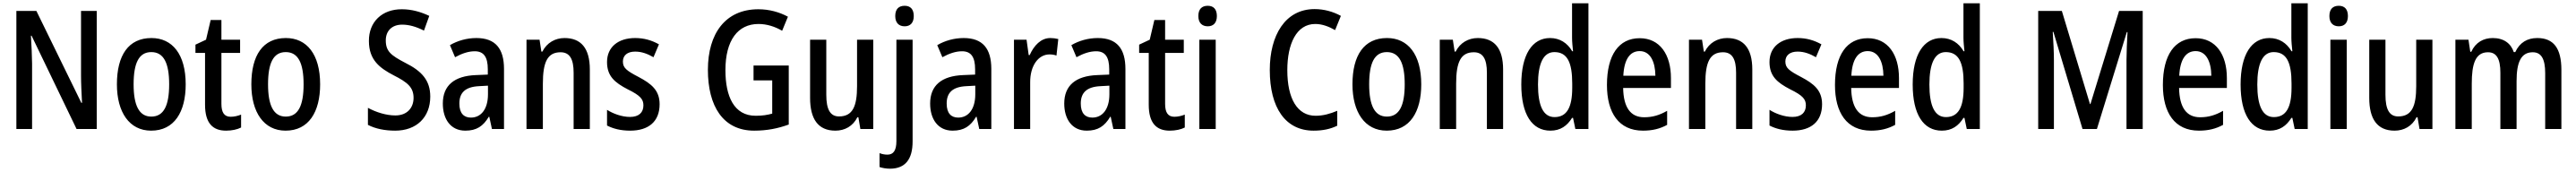

<svg xmlns="http://www.w3.org/2000/svg" viewBox="-20 -780 15577 1040"><path d="M565 0V-714H470V-324C470 -275 473 -219 476 -158H472L200 -714H79V0H174V-395C173 -447 171 -502 167 -564H171L443 0Z M1103 -270C1103 -452 1022 -550 896 -550C757 -550 687 -446 687 -270C687 -102 762 10 894 10C1034 10 1103 -103 1103 -270ZM788 -270C788 -399 820 -465 895 -465C970 -465 1003 -399 1003 -270C1003 -141 970 -75 895 -75C821 -75 788 -143 788 -270Z M1375 -74C1336 -74 1319 -100 1319 -152V-460H1432V-540H1319V-659H1254L1226 -540L1162 -510V-460H1220V-147C1220 -36 1266 10 1347 10C1382 10 1415 3 1438 -9V-87C1418 -79 1396 -74 1375 -74Z M1916 -270C1916 -452 1835 -550 1709 -550C1570 -550 1500 -446 1500 -270C1500 -102 1575 10 1707 10C1847 10 1916 -103 1916 -270ZM1601 -270C1601 -399 1633 -465 1708 -465C1783 -465 1816 -399 1816 -270C1816 -141 1783 -75 1708 -75C1634 -75 1601 -143 1601 -270Z M2582 -196C2582 -294 2531 -350 2431 -400C2345 -445 2313 -469 2313 -536C2313 -592 2349 -631 2412 -631C2454 -631 2496 -619 2544 -595L2576 -684C2525 -708 2470 -724 2411 -724C2290 -725 2210 -647 2211 -532C2211 -416 2278 -368 2360 -325C2445 -282 2481 -252 2481 -188C2481 -129 2443 -82 2371 -82C2316 -82 2255 -101 2205 -128V-25C2251 -1 2309 10 2370 10C2498 10 2582 -70 2582 -196Z M2861 -550C2803 -550 2747 -534 2701 -507L2732 -434C2774 -457 2813 -470 2851 -470C2905 -470 2930 -436 2930 -361V-329L2858 -326C2727 -321 2658 -263 2658 -154C2658 -60 2705 10 2794 10C2862 10 2902 -17 2936 -74H2939L2955 0H3028V-363C3028 -486 2976 -550 2861 -550ZM2877 -259 2931 -262V-210C2931 -120 2889 -69 2828 -69C2785 -69 2758 -95 2758 -154C2758 -219 2793 -255 2877 -259Z M3394 -550C3338 -550 3287 -522 3260 -468H3254L3243 -540H3164V0H3263V-274C3263 -405 3291 -464 3370 -464C3426 -464 3449 -422 3449 -340V0H3547V-360C3547 -489 3493 -550 3394 -550Z M3969 -150C3969 -235 3918 -274 3843 -314C3768 -353 3747 -370 3747 -408C3747 -445 3774 -468 3821 -468C3862 -468 3897 -454 3932 -434L3965 -512C3920 -537 3874 -550 3821 -550C3718 -550 3651 -495 3651 -405C3651 -320 3697 -281 3776 -240C3854 -202 3871 -179 3871 -143C3871 -100 3844 -73 3790 -73C3740 -73 3687 -93 3651 -116V-21C3688 -2 3733 10 3791 10C3902 10 3969 -45 3969 -150Z M4537 -384V-294H4650V-93C4621 -85 4592 -80 4550 -80C4419 -80 4367 -197 4367 -356C4367 -536 4442 -635 4567 -635C4618 -635 4667 -619 4710 -594L4745 -679C4693 -707 4632 -724 4566 -724C4367 -724 4261 -577 4261 -358C4261 -139 4352 10 4541 10C4618 10 4684 -3 4750 -27V-384Z M5261 -540H5163V-259C5163 -138 5137 -76 5054 -76C5001 -76 4977 -118 4977 -207V-540H4879V-188C4879 -61 4927 10 5032 10C5089 10 5138 -17 5165 -71H5171L5183 0H5261Z M5394 -683C5394 -642 5416 -621 5451 -621C5485 -621 5506 -642 5506 -683C5506 -724 5486 -745 5451 -745C5415 -745 5394 -725 5394 -683ZM5364 240C5454 239 5499 184 5499 75V-540H5401V73C5401 131 5382 155 5347 155C5330 155 5315 152 5299 146V230C5317 236 5339 240 5364 240Z M5808 -550C5750 -550 5694 -534 5648 -507L5679 -434C5721 -457 5760 -470 5798 -470C5852 -470 5877 -436 5877 -361V-329L5805 -326C5674 -321 5605 -263 5605 -154C5605 -60 5652 10 5741 10C5809 10 5849 -17 5883 -74H5886L5902 0H5975V-363C5975 -486 5923 -550 5808 -550ZM5824 -259 5878 -262V-210C5878 -120 5836 -69 5775 -69C5732 -69 5705 -95 5705 -154C5705 -219 5740 -255 5824 -259Z M6332 -550C6275 -550 6233 -505 6207 -447H6201L6188 -540H6112V0H6210V-281C6209 -382 6259 -451 6327 -451C6340 -451 6357 -449 6369 -444L6380 -544C6364 -548 6347 -550 6332 -550Z M6619 -550C6561 -550 6505 -534 6459 -507L6490 -434C6532 -457 6571 -470 6609 -470C6663 -470 6688 -436 6688 -361V-329L6616 -326C6485 -321 6416 -263 6416 -154C6416 -60 6463 10 6552 10C6620 10 6660 -17 6694 -74H6697L6713 0H6786V-363C6786 -486 6734 -550 6619 -550ZM6635 -259 6689 -262V-210C6689 -120 6647 -69 6586 -69C6543 -69 6516 -95 6516 -154C6516 -219 6551 -255 6635 -259Z M7082 -74C7043 -74 7026 -100 7026 -152V-460H7139V-540H7026V-659H6961L6933 -540L6869 -510V-460H6927V-147C6927 -36 6973 10 7054 10C7089 10 7122 3 7145 -9V-87C7125 -79 7103 -74 7082 -74Z M7284 -745C7248 -745 7227 -725 7227 -683C7227 -642 7249 -621 7284 -621C7318 -621 7339 -642 7339 -683C7339 -724 7319 -745 7284 -745ZM7332 -540H7233V0H7332Z M7934 -635C7977 -635 8017 -619 8054 -598L8089 -684C8041 -710 7987 -725 7930 -725C7752 -725 7659 -566 7659 -357C7659 -128 7754 10 7924 10C7981 10 8026 0 8067 -20V-110C8024 -92 7982 -80 7936 -80C7826 -80 7765 -183 7765 -356C7765 -514 7820 -635 7934 -635Z M8575 -270C8575 -452 8494 -550 8368 -550C8229 -550 8159 -446 8159 -270C8159 -102 8234 10 8366 10C8506 10 8575 -103 8575 -270ZM8260 -270C8260 -399 8292 -465 8367 -465C8442 -465 8475 -399 8475 -270C8475 -141 8442 -75 8367 -75C8293 -75 8260 -143 8260 -270Z M8917 -550C8861 -550 8810 -522 8783 -468H8777L8766 -540H8687V0H8786V-274C8786 -405 8814 -464 8893 -464C8949 -464 8972 -422 8972 -340V0H9070V-360C9070 -489 9016 -550 8917 -550Z M9356 10C9417 10 9457 -19 9487 -67H9493L9507 0H9586V-760H9487V-552C9487 -528 9490 -499 9493 -470H9488C9459 -520 9413 -550 9354 -550C9246 -550 9180 -450 9180 -269C9180 -88 9245 10 9356 10ZM9381 -72C9313 -72 9281 -140 9281 -269C9281 -395 9313 -465 9380 -465C9458 -465 9488 -403 9488 -275V-249C9488 -130 9455 -72 9381 -72Z M9896 -549C9770 -549 9698 -448 9698 -266C9698 -99 9769 10 9916 10C9972 10 10018 -1 10062 -25V-110C10015 -83 9973 -71 9923 -71C9841 -71 9798 -130 9796 -248H10085V-308C10085 -450 10018 -549 9896 -549ZM9896 -471C9960 -471 9990 -407 9991 -322H9797C9802 -423 9838 -471 9896 -471Z M10424 -550C10368 -550 10317 -522 10290 -468H10284L10273 -540H10194V0H10293V-274C10293 -405 10321 -464 10400 -464C10456 -464 10479 -422 10479 -340V0H10577V-360C10577 -489 10523 -550 10424 -550Z M10999 -150C10999 -235 10948 -274 10873 -314C10798 -353 10777 -370 10777 -408C10777 -445 10804 -468 10851 -468C10892 -468 10927 -454 10962 -434L10995 -512C10950 -537 10904 -550 10851 -550C10748 -550 10681 -495 10681 -405C10681 -320 10727 -281 10806 -240C10884 -202 10901 -179 10901 -143C10901 -100 10874 -73 10820 -73C10770 -73 10717 -93 10681 -116V-21C10718 -2 10763 10 10821 10C10932 10 10999 -45 10999 -150Z M11275 -549C11149 -549 11077 -448 11077 -266C11077 -99 11148 10 11295 10C11351 10 11397 -1 11441 -25V-110C11394 -83 11352 -71 11302 -71C11220 -71 11177 -130 11175 -248H11464V-308C11464 -450 11397 -549 11275 -549ZM11275 -471C11339 -471 11369 -407 11370 -322H11176C11181 -423 11217 -471 11275 -471Z M11723 10C11784 10 11824 -19 11854 -67H11860L11874 0H11953V-760H11854V-552C11854 -528 11857 -499 11860 -470H11855C11826 -520 11780 -550 11721 -550C11613 -550 11547 -450 11547 -269C11547 -88 11612 10 11723 10ZM11748 -72C11680 -72 11648 -140 11648 -269C11648 -395 11680 -465 11747 -465C11825 -465 11855 -403 11855 -275V-249C11855 -130 11822 -72 11748 -72Z M12574 0H12661L12842 -586H12846C12843 -528 12840 -463 12840 -419V0H12938V-714H12795L12622 -151H12619L12449 -714H12306V0H12401V-418C12401 -461 12398 -528 12394 -587H12398Z M13258 -549C13132 -549 13060 -448 13060 -266C13060 -99 13131 10 13278 10C13334 10 13380 -1 13424 -25V-110C13377 -83 13335 -71 13285 -71C13203 -71 13160 -130 13158 -248H13447V-308C13447 -450 13380 -549 13258 -549ZM13258 -471C13322 -471 13352 -407 13353 -322H13159C13164 -423 13200 -471 13258 -471Z M13706 10C13767 10 13807 -19 13837 -67H13843L13857 0H13936V-760H13837V-552C13837 -528 13840 -499 13843 -470H13838C13809 -520 13763 -550 13704 -550C13596 -550 13530 -450 13530 -269C13530 -88 13595 10 13706 10ZM13731 -72C13663 -72 13631 -140 13631 -269C13631 -395 13663 -465 13730 -465C13808 -465 13838 -403 13838 -275V-249C13838 -130 13805 -72 13731 -72Z M14124 -745C14088 -745 14067 -725 14067 -683C14067 -642 14089 -621 14124 -621C14158 -621 14179 -642 14179 -683C14179 -724 14159 -745 14124 -745ZM14172 -540H14073V0H14172Z M14690 -540H14592V-259C14592 -138 14566 -76 14483 -76C14430 -76 14406 -118 14406 -207V-540H14308V-188C14308 -61 14356 10 14461 10C14518 10 14567 -17 14594 -71H14600L14612 0H14690Z M15324 -550C15264 -550 15218 -523 15191 -465H15182C15165 -517 15122 -550 15055 -550C14999 -550 14951 -524 14925 -467H14919L14908 -540H14829V0H14928V-274C14928 -392 14949 -464 15026 -464C15077 -464 15101 -426 15101 -340V0H15199V-290C15199 -404 15226 -464 15297 -464C15348 -464 15372 -424 15372 -338V0H15470V-357C15470 -488 15423 -550 15324 -550Z"/></svg>

Font: Noto Sans Gujarati Condensed Medium
Style: Regular
Weight: 500
Width: 3
Designer: Jelle Bosma - Monotype Design Team, Universal Thirst
Foundry: Monotype Imaging Inc.
Version: Version 2.106